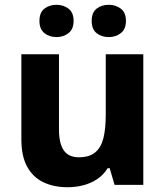

<svg xmlns="http://www.w3.org/2000/svg" viewBox="-20 -775 693 805"><path d="M580.8 -547.5V0H460.3L439.9 -69.7H431.2Q414.2 -41.7 387.5 -24Q360.9 -6.3 329.2 1.8Q297.5 10 263.2 10Q206 10 162.1 -10.8Q118.3 -31.7 93.9 -76Q69.6 -120.4 69.6 -190.4V-547.5H227.3V-231.4Q227.3 -174.2 247.2 -144.9Q267.1 -115.6 310.6 -115.6Q354.4 -115.6 379.1 -136Q403.9 -156.5 413.7 -196.3Q423.4 -236.1 423.4 -293.4V-547.5ZM145.4 -687.1Q145.4 -722.5 166.2 -738.7Q186.9 -754.9 216.7 -754.9Q245.8 -754.9 267.2 -738.7Q288.6 -722.5 288.6 -687.1Q288.6 -652.6 267.2 -636.1Q245.8 -619.5 216.7 -619.5Q186.9 -619.5 166.2 -636.1Q145.4 -652.6 145.4 -687.1ZM364.4 -687.1Q364.4 -722.5 385 -738.7Q405.6 -754.9 436 -754.9Q465.1 -754.9 486.5 -738.7Q508 -722.5 508 -687.1Q508 -652.6 486.5 -636.1Q465.1 -619.5 436 -619.5Q405.6 -619.5 385 -636.1Q364.4 -652.6 364.4 -687.1Z"/></svg>

Font: Noto Sans Oriya
Style: Regular
Weight: 400
Designer: Amélie Bonet and Sol Matas
Foundry: Google LLC
Version: Version 2.006